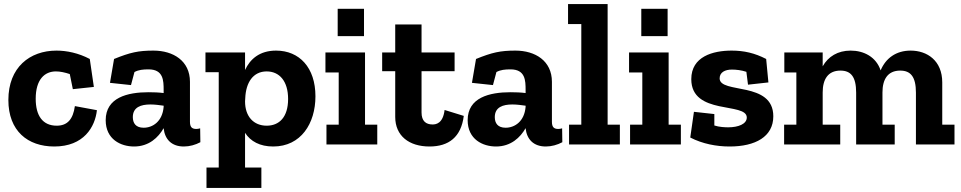

<svg xmlns="http://www.w3.org/2000/svg" viewBox="-20 -708 4710 941"><path d="M455 -168 347 -188C338 -123 310 -92 258 -92C189 -92 155 -141 155 -224C155 -319 199 -358 254 -358C275 -358 298 -353 322 -345L337 -271L440 -282L420 -419C365 -448 307 -460 257 -460C126 -460 21 -378 21 -218C21 -66 116 10 246 10C391 10 446 -86 455 -168Z M539 -419 519 -302 622 -291 639 -355C660 -366 681 -368 708 -368C781 -368 782 -313 782 -267V-252C759 -255 733 -256 708 -256C605 -256 498 -230 498 -119C498 -25 572 10 637 10C710 10 756 -34 782 -80V-79C788 -25 821 10 881 10C909 10 938 2 962 -11L961 -79C954 -77 948 -76 942 -76C921 -76 911 -85 911 -111V-307C911 -410 829 -460 732 -460C658 -460 618 -451 539 -419ZM782 -184C776 -113 729 -82 684 -82C645 -82 631 -105 631 -134C631 -183 671 -196 717 -196C738 -196 761 -193 782 -190Z M1526 -236C1526 -377 1447 -460 1333 -460C1251 -460 1205 -417 1181 -365V-451H987V-354H1052V113H992V213H1261V113H1181V-57C1208 -15 1254 10 1319 10C1455 10 1526 -103 1526 -236ZM1392 -223C1392 -133 1348 -92 1287 -92C1223 -92 1181 -137 1181 -211L1182 -227C1185 -303 1220 -358 1287 -358C1349 -358 1392 -311 1392 -223Z M1829 0V-97H1769V-451H1575V-353H1640V-97H1580V0ZM1635 -531H1764V-665H1635Z M2253 -140 2159 -169C2151 -102 2116 -98 2100 -98C2068 -98 2046 -114 2046 -157V-359H2208V-451H2046V-588H1917V-451H1853V-359H1917V-135C1917 -42 1985 10 2085 10C2179 10 2240 -36 2253 -140Z M2313 -419 2293 -302 2396 -291 2413 -355C2434 -366 2455 -368 2482 -368C2555 -368 2556 -313 2556 -267V-252C2533 -255 2507 -256 2482 -256C2379 -256 2272 -230 2272 -119C2272 -25 2346 10 2411 10C2484 10 2530 -34 2556 -80V-79C2562 -25 2595 10 2655 10C2683 10 2712 2 2736 -11L2735 -79C2728 -77 2722 -76 2716 -76C2695 -76 2685 -85 2685 -111V-307C2685 -410 2603 -460 2506 -460C2432 -460 2392 -451 2313 -419ZM2556 -184C2550 -113 2503 -82 2458 -82C2419 -82 2405 -105 2405 -134C2405 -183 2445 -196 2491 -196C2512 -196 2535 -193 2556 -190Z M3018 0V-97H2958V-688H2764V-590H2829V-97H2769V0Z M3317 0V-97H3257V-451H3063V-353H3128V-97H3068V0ZM3123 -531H3252V-665H3123Z M3770 -138C3770 -312 3507 -246 3507 -324C3507 -354 3534 -367 3567 -367C3588 -367 3614 -364 3638 -356L3646 -293L3746 -304L3735 -419C3679 -448 3626 -460 3566 -460C3474 -460 3368 -431 3368 -320C3368 -141 3640 -209 3640 -132C3640 -100 3598 -84 3549 -84C3535 -84 3505 -85 3481 -93V-149L3381 -160L3363 -34C3423 -3 3491 10 3556 10C3682 10 3770 -38 3770 -138Z M4658 0V-97H4598V-304C4598 -411 4524 -460 4443 -460C4372 -460 4321 -423 4296 -363C4274 -429 4214 -460 4149 -460C4086 -460 4039 -431 4012 -383V-451H3824V-353H3883V-97H3823V0H4098V-97H4012V-255C4012 -318 4037 -362 4099 -362C4150 -362 4176 -332 4176 -254V0H4365V-97H4305V-255C4305 -318 4330 -362 4392 -362C4443 -362 4469 -332 4469 -254V0Z"/></svg>

Font: Zilla Slab Bold
Style: Regular
Weight: 700
Designer: Typotheque.com
Foundry: Typotheque type foundry
Version: Version 1.3; 2018